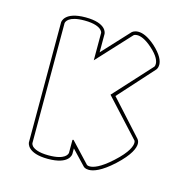

<svg xmlns="http://www.w3.org/2000/svg" viewBox="-89 -619 752 751"><g transform="rotate(15 287.0 -243.5)"><path d="M242 -55V-1C241 4 235 29 167 29C126 29 108 19 100 11C94 4 94 -1 94 -1V-487C95 -492 101 -517 167 -517C208 -517 227 -507 235 -499C242 -492 242 -487 242 -487V-376L366 -510L367 -511C368 -512 372 -515 382 -515C394 -515 414 -509 442 -484C474 -456 480 -436 480 -425C480 -416 477 -413 477 -413L340 -263L477 -114C477 -114 479 -111 479 -105C479 -93 471 -66 421 -21C375 21 348 29 334 29C325 29 322 26 322 26L246 -55H245C244 -53 243 -53 242 -55ZM431 -11C482 -58 493 -88 493 -105C493 -116 488 -121 487 -123L360 -263L487 -404C488 -405 494 -412 494 -425C494 -441 485 -464 451 -495C420 -522 398 -529 382 -529C365 -529 357 -521 356 -520L256 -412V-486C256 -489 254 -530 168 -530C83 -530 80 -489 80 -486V-1C80 2 83 43 168 43C254 43 256 2 256 -1V-23L312 36C314 38 320 43 334 43C352 43 383 33 431 -11Z"/></g></svg>

Font: Platiipus Light
Style: Light
Weight: 400
Version: Version 001.000